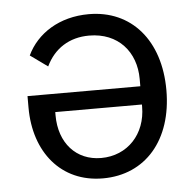

<svg xmlns="http://www.w3.org/2000/svg" viewBox="-44 -573 637 629"><g transform="rotate(-5 274.5 -258.0)"><path d="M47 -278V-240C47 -94 132 12 270 12C410 12 502 -94 502 -258C502 -422 410 -528 270 -528C173 -528 99 -480 66 -410L123 -369C150 -426 200 -458 265 -458C361 -458 418 -391 418 -302V-278ZM133 -218H418V-211C418 -121 357 -55 270 -55C188 -55 133 -116 133 -207Z"/></g></svg>

Font: LVC Sans
Style: Regular
Weight: 400
Designer: Mike Abbink, Paul van der Laan, Pieter van Rosmalen
Foundry: Bold Monday
Version: Version 3.0